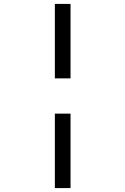

<svg xmlns="http://www.w3.org/2000/svg" viewBox="-20 -850 640 980"><path d="M340 -450V-830H260V-450ZM340 110V-270H260V110Z"/></svg>

Font: Tekne LDO Light
Style: Regular
Weight: 300
Monospace: yes
Designer: Alessio Laiso, Mario Rullo, Paolo Rosset
Foundry: Alessio Laiso
Version: Version 1.000;hotconv 1.0.109;makeotfexe 2.5.65596